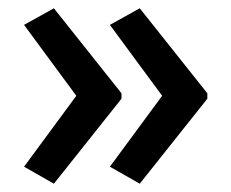

<svg xmlns="http://www.w3.org/2000/svg" viewBox="-20 -498 558 463"><path d="M480 -260 317 -55 245 -96 371 -267 245 -438 317 -478 480 -273ZM273 -260 110 -55 38 -96 164 -267 38 -438 110 -478 273 -273Z"/></svg>

Font: Noto Sans Kannada SemiCondensed Medium
Style: Regular
Weight: 500
Width: 4
Designer: Jelle Bosma - Monotype Design Team
Foundry: Monotype Imaging Inc.
Version: Version 2.005; ttfautohint (v1.8.4.7-5d5b)